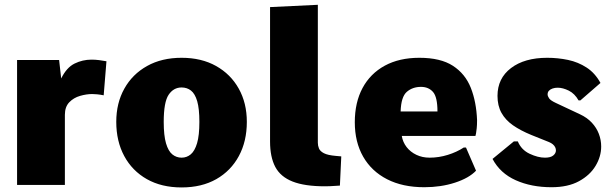

<svg xmlns="http://www.w3.org/2000/svg" viewBox="-20 -782 2585 812"><path d="M52.2 0V-528.3H230L238.8 -450.2Q261.7 -496.6 295.4 -513.2Q329.1 -529.8 367.2 -529.8Q382.8 -529.8 398.7 -527.8Q414.6 -525.9 430.2 -522.9L418.5 -378.9Q404.3 -381.8 391.1 -383.1Q377.9 -384.3 370.1 -384.3Q345.7 -384.3 318.6 -376.5Q291.5 -368.7 272.9 -349.4Q254.4 -330.1 254.4 -296.4V0Z M748 10.7Q663.1 10.7 601.1 -24.4Q539.1 -59.6 505.4 -122.1Q471.7 -184.6 471.7 -266.6Q471.7 -346.2 505.9 -407.2Q540 -468.3 602.1 -502.9Q664.1 -537.6 748 -537.6Q832 -537.6 893.8 -502.9Q955.6 -468.3 989.7 -407.2Q1023.9 -346.2 1023.9 -266.6Q1023.9 -184.6 990.2 -122.1Q956.5 -59.6 894.8 -24.4Q833 10.7 748 10.7ZM748 -115.2Q770 -115.2 786.9 -129.4Q803.7 -143.6 813.5 -176.5Q823.2 -209.5 823.2 -266.6Q823.2 -322.3 814 -354Q804.7 -385.7 787.8 -398.9Q771 -412.1 748 -412.1Q713.9 -412.1 693.1 -381.1Q672.4 -350.1 672.4 -266.6Q672.4 -209 682.1 -175.8Q691.9 -142.6 709 -128.9Q726.1 -115.2 748 -115.2Z M1354 5.9Q1268.6 5.9 1217.5 -14.2Q1166.5 -34.2 1144.3 -75.9Q1122.1 -117.7 1122.1 -183.6V-752L1324.2 -761.7V-178.2Q1324.2 -166 1328.9 -154.3Q1333.5 -142.6 1349.9 -134Q1366.2 -125.5 1400.9 -122.6Q1406.2 -122.1 1412.1 -121.6Q1418 -121.1 1423.3 -120.6L1417.5 2.9Q1389.2 4.9 1376.2 5.4Q1363.3 5.9 1354 5.9Z M1774.4 9.8Q1683.1 9.8 1617.2 -23.9Q1551.3 -57.6 1515.9 -119.4Q1480.5 -181.2 1480.5 -265.1Q1480.5 -348.6 1513.2 -409.7Q1545.9 -470.7 1607.2 -504.2Q1668.5 -537.6 1753.4 -537.6Q1843.3 -537.6 1895.5 -503.7Q1947.8 -469.7 1971.2 -410.4Q1994.6 -351.1 1997.6 -273.9Q1997.6 -253.4 1996.1 -239.5Q1994.6 -225.6 1993.2 -217.8Q1991.7 -210 1990.7 -207H1679.2Q1683.6 -180.7 1699.7 -159.9Q1715.8 -139.2 1741 -127.2Q1766.1 -115.2 1796.9 -115.2Q1835.9 -115.2 1873.8 -127Q1911.6 -138.7 1941.4 -158.2H1950.7L1993.2 -60.1Q1963.4 -28.8 1904.1 -9.5Q1844.7 9.8 1774.4 9.8ZM1674.3 -310.5H1830.1Q1830.1 -371.6 1811.3 -393.1Q1792.5 -414.6 1760.3 -414.6Q1725.1 -414.6 1700.7 -393.8Q1676.3 -373 1674.3 -310.5Z M2312.5 9.8Q2227.1 9.8 2161.1 -19.8Q2095.2 -49.3 2063 -109.9L2153.3 -184.1H2169.9Q2184.6 -148.4 2219.7 -131.8Q2254.9 -115.2 2284.7 -115.2Q2308.6 -115.2 2319.8 -124.5Q2331.1 -133.8 2331.1 -146Q2331.1 -152.8 2327.9 -159.4Q2324.7 -166 2318.1 -171.6Q2311.5 -177.2 2301.8 -181.2L2226.6 -211.4Q2181.2 -230 2149.4 -252.2Q2117.7 -274.4 2100.8 -304.7Q2084 -335 2084 -376.5Q2084 -450.7 2141.1 -494.1Q2198.2 -537.6 2294.4 -537.6Q2339.4 -537.6 2382.3 -528.6Q2425.3 -519.5 2460.9 -496.3Q2496.6 -473.1 2519.5 -431.2L2434.6 -357.4H2426.8Q2410.6 -386.2 2385.5 -398.7Q2360.4 -411.1 2338.4 -411.1Q2326.7 -411.1 2316.9 -407.7Q2307.1 -404.3 2301.5 -398.2Q2295.9 -392.1 2295.9 -382.8Q2295.9 -375.5 2302.2 -366.2Q2308.6 -356.9 2330.6 -346.7L2432.6 -298.8Q2462.9 -284.7 2482.9 -263.2Q2502.9 -241.7 2512.7 -215.8Q2522.5 -189.9 2522.5 -162.6Q2522.5 -120.1 2498.8 -80.6Q2475.1 -41 2428.5 -15.6Q2381.8 9.8 2312.5 9.8Z"/></svg>

Font: Comme Black
Style: Regular
Weight: 900
Version: Version 1.000;gftools[0.9.27]